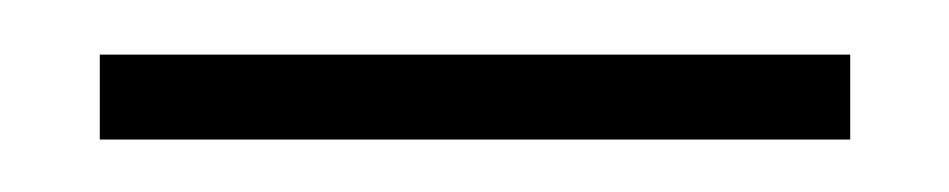

<svg xmlns="http://www.w3.org/2000/svg" viewBox="-20 -600 351 71"><path d="M16.9 -548.4V-579.8H294.4V-548.4Z"/></svg>

Font: Playfair 5pt SemiExpanded Light SemiBold
Style: Regular
Weight: 600
Version: Version 2.001;gftools[0.9.30]